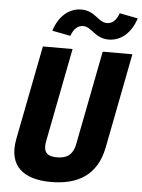

<svg xmlns="http://www.w3.org/2000/svg" viewBox="-62 -1001 785 1060"><g transform="rotate(5 330.0 -470.5)"><path d="M282 -127C236.5 -127 201.5 -140.5 215 -210.5L316 -730H151.5L50 -209.5C19.5 -52.5 113.5 11.5 260.5 11.5C407.5 11.5 514.5 -47.5 545.5 -204.5L647.5 -730H483L382 -210.5C368.5 -140.5 327.5 -127 282 -127ZM346 -951.5C278 -951.5 221.5 -903.5 196 -821L297.5 -801.5C311.5 -842.5 335.5 -861.5 363 -861.5C412.5 -861.5 432 -799.5 509 -799.5C577 -799.5 633.5 -847.5 659.5 -930L558 -949.5C544 -908 520 -889.5 492.5 -889.5C442.5 -889.5 423 -951.5 346 -951.5Z"/></g></svg>

Font: Monaspace Neon ExtraBold
Style: Italic
Weight: 800
Italic angle: -11°
Designer: Riley Cran & the Lettermatic Team
Foundry: Lettermatic
Version: Version 1.200 (Monaspace Neon)